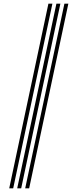

<svg xmlns="http://www.w3.org/2000/svg" viewBox="-20 -820 420 1040"><path d="M116.5 200 328.8 -800H350.2L138 200ZM30 200 242.2 -800H263.8L51.5 200ZM73.2 200 285.5 -800H307L94.8 200Z"/></svg>

Font: Big Shoulders Inline Display Thin
Style: Bold
Weight: 700
Version: Version 2.002